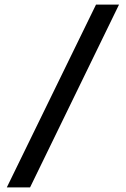

<svg xmlns="http://www.w3.org/2000/svg" viewBox="-20 -689 544 830"><path d="M9.5 121 395 -669H494.5L110 121Z"/></svg>

Font: Anek Gujarati SemiExpanded Medium
Style: Regular
Weight: 500
Width: 6
Designer: Mrunmayee Ghaisas (Gujarati), Yesha Goshar (Latin)
Foundry: Ek Type
Version: Version 1.003